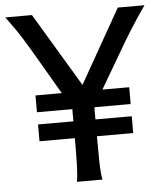

<svg xmlns="http://www.w3.org/2000/svg" viewBox="-52 -759 689 805"><g transform="rotate(-5 293.0 -356.5)"><path d="M97.7 -376H208.5L124.5 -520Q110.4 -543.9 96.9 -566.9Q83.5 -589.8 68.8 -613.3Q54.2 -636.7 37.4 -661.1Q20.5 -685.5 0 -712.9H112.3L297.9 -402.8L473.6 -712.9H585.9Q564.5 -682.1 547.9 -657Q531.2 -631.8 517.3 -609.4Q503.4 -586.9 490.5 -565.4Q477.5 -543.9 463.9 -520L379.4 -376H492.2V-305.2H339.4V-253.9H492.2V-183.1H339.4Q339.4 -121.1 340.3 -73.7Q341.3 -26.4 346.7 0H239.3Q244.1 -26.4 245.4 -73.7Q246.6 -121.1 246.6 -183.1H97.7V-253.9H246.6V-305.2H97.7Z"/></g></svg>

Font: Andika New Basic
Style: Regular
Weight: 400
Designer: Victor Gaultney, Annie Olsen, Julie Remington, Don Collingsworth, Eric Hays
Foundry: SIL International
Version: Version 5.500